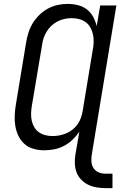

<svg xmlns="http://www.w3.org/2000/svg" viewBox="-20 -763 640 985"><path d="M520 202Q497 202 474 198Q451 194 431 184Q411 174 395.5 157.5Q380 141 372.5 120.5Q365 100 364 76Q363 52 367 29L387 -87Q372 -65 352 -46Q332 -27 308 -14.5Q284 -2 258 3Q232 8 207 8Q179 8 152 0.5Q125 -7 105.5 -24.5Q86 -42 74.5 -66Q63 -90 58.5 -117Q54 -144 55.5 -172.5Q57 -201 62 -230L114 -545Q118 -570 126 -595.5Q134 -621 148 -644Q162 -667 182 -686.5Q202 -706 226 -719Q250 -732 276 -737.5Q302 -743 327 -743Q354 -743 380 -736.5Q406 -730 426 -714.5Q446 -699 458 -676.5Q470 -654 476 -629L494 -735H577L451 29Q448 47 449 65.5Q450 84 459.5 99Q469 114 485.5 121Q502 128 520 128H557V202ZM250 -65Q268 -65 285.5 -68.5Q303 -72 320 -79Q337 -86 352 -98Q367 -110 378 -125.5Q389 -141 395 -158.5Q401 -176 404 -193L456 -508Q460 -528 460.5 -548Q461 -568 457 -586.5Q453 -605 444 -621.5Q435 -638 420 -649Q405 -660 386 -665Q367 -670 347 -670Q330 -670 311.5 -666Q293 -662 276 -653.5Q259 -645 244.5 -631.5Q230 -618 220 -602Q210 -586 204 -568.5Q198 -551 196 -533L143 -218Q140 -199 139.5 -180Q139 -161 143 -143Q147 -125 156.5 -109.5Q166 -94 180.5 -84Q195 -74 213 -69.5Q231 -65 250 -65Z"/></svg>

Font: Iosevka SS04 Extended
Style: Italic
Weight: 400
Width: 7
Italic angle: -9°
Monospace: yes
Designer: Belleve Invis
Foundry: Belleve Invis
Version: Version 19.0.0; ttfautohint (v1.8.4)